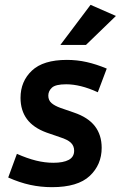

<svg xmlns="http://www.w3.org/2000/svg" viewBox="-20 -765 501 795"><path d="M201 -91Q242 -91 264.5 -103Q287 -115 287 -141Q287 -161 273.5 -174Q260 -187 228 -197L173 -216Q118 -236 91.5 -272Q65 -308 65 -360Q65 -428 112 -472.5Q159 -517 257 -517Q299 -517 339 -508Q379 -499 422 -481L385 -383Q348 -400 315.5 -408Q283 -416 254 -416Q210 -416 195 -402Q180 -388 180 -369Q180 -350 193 -338.5Q206 -327 231 -318L286 -299Q345 -279 373 -242.5Q401 -206 401 -153Q401 -83 351.5 -36.5Q302 10 195 10Q149 10 105 0.5Q61 -9 14 -30L50 -128Q93 -109 129.5 -100Q166 -91 201 -91ZM336 -579H230L355 -745L460 -699Z"/></svg>

Font: Inria Sans
Style: Bold Italic
Weight: 700
Italic angle: -10°
Designer: Black Foundry Team
Foundry: Black Foundry
Version: Version 1.2; ttfautohint (v1.8.3)